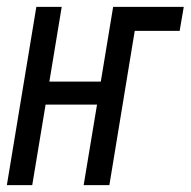

<svg xmlns="http://www.w3.org/2000/svg" viewBox="-25 -540 556 560"><path d="M-5 0 81 -520H155L119 -302H269L305 -520H511L499 -450H368L294 0H219L258 -235H108L69 0Z"/></svg>

Font: Iosevka Oblique
Style: Regular
Weight: 400
Italic angle: -9°
Monospace: yes
Designer: Belleve Invis
Foundry: Belleve Invis
Version: Version 32.5.0; ttfautohint (v1.8.4)